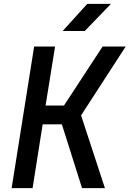

<svg xmlns="http://www.w3.org/2000/svg" viewBox="-20 -970 668 990"><path d="M303 -810H417L552 -950H430ZM40 0H148L200 -329H299L403 0H521L398 -375L628 -730H509L310 -426H215L264 -730H156Z"/></svg>

Font: JetBrains Mono SemiBold
Style: Italic
Weight: 472
Italic angle: -9°
Monospace: yes
Designer: Philipp Nurullin, Konstantin Bulenkov
Foundry: JetBrains
Version: Version 2.305